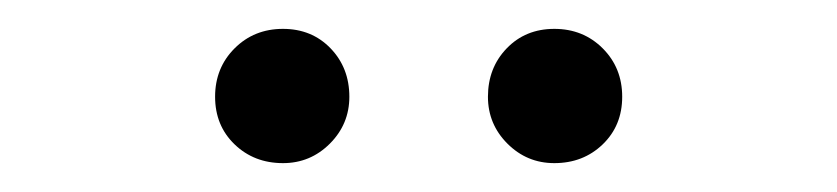

<svg xmlns="http://www.w3.org/2000/svg" viewBox="-20 -703 580 133"><path d="M129 -636Q129 -656 142.5 -669.5Q156 -683 176 -683Q196 -683 209 -669.5Q222 -656 222 -636Q222 -617 208.5 -603.5Q195 -590 176 -590Q156 -590 142.5 -603Q129 -616 129 -636ZM318 -636Q318 -656 331 -669.5Q344 -683 364 -683Q384 -683 397.5 -669.5Q411 -656 411 -636Q411 -616 397.5 -603Q384 -590 364 -590Q345 -590 331.5 -603.5Q318 -617 318 -636Z"/></svg>

Font: Assistant-zap
Style: zap
Weight: 400
Designer: Hebrew By Ben Nathan, Latin by Paul Hunt
Version: Version 2.001